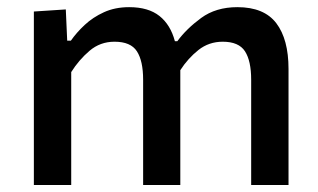

<svg xmlns="http://www.w3.org/2000/svg" viewBox="-20 -530 912 550"><path d="M77 0V-497L168.5 -503L172.5 -413.5H183Q199 -436.5 222.5 -458.5Q246 -480.5 277.8 -495Q309.5 -509.5 350 -509.5Q405 -509.5 436.8 -484.2Q468.5 -459 481 -412H488Q514 -447.5 556.2 -478.5Q598.5 -509.5 660 -509.5Q736.5 -509.5 771.5 -463.5Q806.5 -417.5 806.5 -332.5V0H699.5V-301.5Q699.5 -355.5 681.8 -383Q664 -410.5 618 -410.5Q578.5 -410.5 548.5 -386.8Q518.5 -363 496.5 -329V0H390V-301.5Q390 -355.5 372.2 -383Q354.5 -410.5 308 -410.5Q267 -410.5 236.5 -384.5Q206 -358.5 184 -323.5V0Z"/></svg>

Font: Commissioner Medium
Style: Regular
Weight: 500
Designer: Kostas Bartsokas
Foundry: Kostas Bartsokas
Version: Version 1.000; ttfautohint (v1.8.3)